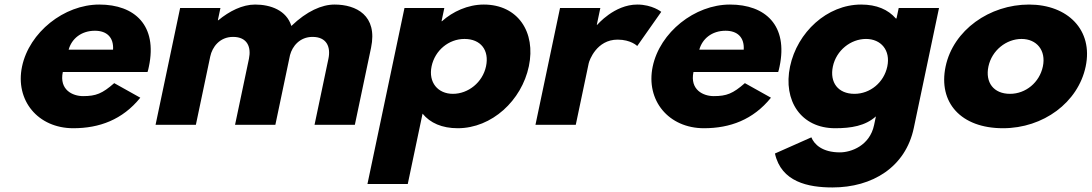

<svg xmlns="http://www.w3.org/2000/svg" viewBox="-20 -548 4793 843"><path d="M627.8 -232C630 -238 632.4 -249 633.8 -256C671.7 -436 572 -528 416 -528C261 -528 108.4 -406 76.8 -256C45.5 -107 146.8 15 301.8 15C415.8 15 517.6 -22 596 -119L481.5 -183C428.8 -137 401.5 -126 344.5 -126C299.5 -126 239.2 -153 255.8 -232ZM281.4 -330C294.3 -377 335.8 -413 396.8 -413C448.8 -413 479.7 -384 476.4 -330Z M663 0H840L903.1 -300C911.7 -341 944.2 -386 1003.2 -386C1066.2 -386 1083.7 -341 1073 -290L1012 0H1189L1253.3 -306C1263.5 -345 1296.2 -386 1352.2 -386C1415.2 -386 1432.7 -341 1422 -290L1361 0H1538L1609.1 -338C1639.1 -481 1543 -528 1449 -528C1393 -528 1326.9 -499 1259.3 -434C1237.8 -503 1168 -528 1100 -528C1044 -528 986.9 -499 938.5 -459H936.5L947.9 -513H770.9Z M2302 -257C2333.6 -407 2254 -528 2104 -528C2034 -528 1967.5 -497 1920.7 -455H1918.7L1930.9 -513H1755.9L1593.3 260H1770.3L1835.3 -49C1868.7 -8 1920.8 15 1989.8 15C2139.8 15 2270.5 -107 2302 -257ZM2114 -257C2099.1 -186 2035.6 -136 1968.6 -136C1902.6 -136 1860.1 -186 1875 -257C1889.8 -327 1950.3 -377 2019.3 -377C2091.3 -377 2128.8 -327 2114 -257Z M2331 0H2508L2564.8 -270C2567.5 -283 2599.6 -374 2691.6 -374C2750.6 -374 2777.8 -346 2777.8 -346L2883.3 -496C2883.3 -496 2844 -528 2778 -528C2677 -528 2602.3 -439 2602.3 -439H2600.3L2615.9 -513H2438.9Z M3396.8 -232C3399 -238 3401.4 -249 3402.8 -256C3440.7 -436 3341 -528 3185 -528C3030 -528 2877.4 -406 2845.8 -256C2814.5 -107 2915.8 15 3070.8 15C3184.8 15 3286.6 -22 3365 -119L3250.5 -183C3197.8 -137 3170.5 -126 3113.5 -126C3068.5 -126 3008.2 -153 3024.8 -232ZM3050.4 -330C3063.3 -377 3104.8 -413 3165.8 -413C3217.8 -413 3248.7 -384 3245.4 -330Z M3382.5 126C3410.2 251 3528.2 275 3635.2 275C3810.2 275 3955.9 186 3992.1 14L4102.9 -513H3925.9L3916.2 -467H3913.2C3879.4 -506 3829 -528 3761 -528C3611 -528 3480.4 -406 3448.8 -256C3417.3 -106 3496.8 15 3646.8 15C3716.8 15 3778.9 5 3825.8 -37L3817.8 1C3798.7 92 3716.6 121 3667.6 121C3590.6 121 3554.9 86 3542.4 55ZM3636.8 -256C3651.8 -327 3715.3 -377 3782.3 -377C3848.3 -377 3890.8 -327 3875.8 -256C3861.1 -186 3800.6 -136 3731.6 -136C3659.6 -136 3622.1 -186 3636.8 -256Z M4131.8 -256C4098.6 -98 4198.8 15 4383.8 15C4560.8 15 4713.6 -98 4746.8 -256C4780.5 -416 4668 -528 4498 -528C4325 -528 4165.5 -416 4131.8 -256ZM4319.8 -256C4334.8 -327 4398.3 -377 4465.3 -377C4531.3 -377 4573.8 -327 4558.8 -256C4544.1 -186 4483.6 -136 4414.6 -136C4342.6 -136 4305.1 -186 4319.8 -256Z"/></svg>

Font: Hussar
Style: BdOblTwo
Weight: 700
Foundry: Cannot Into Space Fonts
Version: Version 2.00